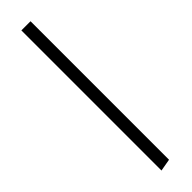

<svg xmlns="http://www.w3.org/2000/svg" viewBox="-301 -716 845 845"><g transform="rotate(-45 121.5 -294.0)"><path d="M93 -730H150V132L93 142Z"/></g></svg>

Font: Arima Madurai Light
Style: Regular
Weight: 300
Designer: Joana Correia and Natanael Gama
Foundry: NDISCOVER
Version: Version 1.019